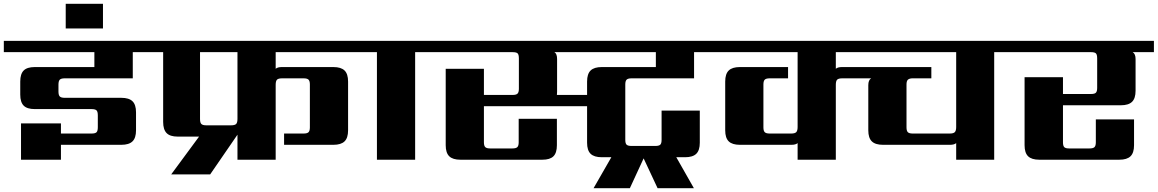

<svg xmlns="http://www.w3.org/2000/svg" viewBox="-40 -836 6060 1005"><path d="M655 -426H299Q280 -426 273 -419Q266 -412 266 -393V-357Q266 -338 273 -331Q280 -324 299 -324H595Q635 -324 653.5 -306Q672 -288 672 -248V-154Q672 -114 653.5 -96Q635 -78 595 -78H279V0H70V-190H279V-137H439Q458 -137 465 -143.5Q472 -150 472 -170V-232Q472 -252 465 -258.5Q458 -265 439 -265H142Q102 -265 84 -283Q66 -301 66 -341V-409Q66 -449 84 -467Q102 -485 142 -485H454V-563H-20V-622H755V-563H655Z M304 -687V-816H499V-687Z M1203 -214V-563H1007V-213Q1007 -194 1014 -187Q1021 -180 1040 -180H1169Q1189 -180 1196 -187Q1203 -194 1203 -214ZM1867 -563H1403V-476Q1413 -485 1435 -485H1705Q1745 -485 1763.5 -467Q1782 -449 1782 -409V-154Q1782 -114 1763.5 -96Q1745 -78 1705 -78H1447V-137H1549Q1568 -137 1575 -144Q1582 -151 1582 -169V-394Q1582 -412 1575 -419Q1568 -426 1549 -426H1437Q1417 -426 1410 -419Q1403 -412 1403 -392V0H1203V-131L1060 77H856L1002 -121H890Q850 -121 832 -139.5Q814 -158 814 -198V-563H715V-622H1867Z M2239 -622V-563H2133V0H1933V-563H1827V-622Z M2493 -280V-91Q2493 -73 2500 -66Q2507 -59 2526 -59H2642Q2661 -59 2668 -66Q2675 -73 2675 -91V-214H2875V-76Q2875 -36 2857 -18Q2839 0 2799 0H2370Q2330 0 2311.5 -18Q2293 -36 2293 -76V-476H2493V-339H2643Q2662 -339 2669 -346Q2676 -353 2676 -371V-530Q2676 -550 2669.5 -556.5Q2663 -563 2643 -563H2199V-622H3016V-563H2862Q2876 -555 2876 -527V-356Q2876 -344 2875 -339H3096V-280Z M3593 -426H3266Q3247 -426 3240 -419Q3233 -412 3233 -394V-104Q3233 -85 3240 -78.5Q3247 -72 3266 -72H3390Q3409 -72 3416 -78.5Q3423 -85 3423 -104V-257H3623V-89Q3623 -49 3604.5 -31Q3586 -13 3546 -13H3500L3592 149H3402L3329 -7L3257 149H3067L3160 -13H3110Q3070 -13 3051.5 -31Q3033 -49 3033 -89V-409Q3033 -449 3051.5 -467Q3070 -485 3110 -485H3393V-563H2939V-622H3711V-563H3593Z M4965 -171V-563H4335V-476Q4345 -485 4367 -485H4835V-426H4734Q4718 -425 4711.5 -418Q4705 -411 4705 -394V-169Q4705 -151 4712 -144Q4719 -137 4738 -137H4931Q4951 -137 4958 -144.5Q4965 -152 4965 -171ZM5271 -622V-563H5164V0H4965V-87Q4955 -78 4933 -78H4582Q4542 -78 4523.5 -96Q4505 -114 4505 -154V-390Q4505 -417 4520 -426H4369Q4349 -426 4342 -419Q4335 -412 4335 -392V0H4135V-87Q4125 -78 4103 -78H3833Q3793 -78 3774.5 -96Q3756 -114 3756 -154V-409Q3756 -449 3774.5 -467Q3793 -485 3833 -485H4085V-426H3989Q3970 -426 3963 -419Q3956 -412 3956 -394V-169Q3956 -151 3963 -144Q3970 -137 3989 -137H4101Q4121 -137 4128 -144.5Q4135 -152 4135 -171V-563H3671V-622Z M6000 -622V-563H5889Q5904 -554 5904 -527V-361Q5904 -321 5885.5 -303Q5867 -285 5827 -285H5524V-91Q5524 -73 5530.5 -66Q5537 -59 5556 -59H5663Q5682 -59 5689 -66Q5696 -73 5696 -91V-211H5896V-76Q5896 -36 5877.5 -18Q5859 0 5819 0H5400Q5360 0 5341.5 -18Q5323 -36 5323 -76V-432H5524V-344H5671Q5690 -344 5696.5 -351Q5703 -358 5703 -376V-530Q5703 -550 5696.5 -556.5Q5690 -563 5671 -563H5231V-622Z"/></svg>

Font: Sarpanch ExtraBold
Style: Regular
Weight: 800
Designer: Manushi Parikh (Devanagari and Latin), Jyotish Sonowal (Devanagari)
Foundry: Indian Type Foundry
Version: Version 2.004;PS 1.0;hotconv 1.0.78;makeotf.lib2.5.61930; tt